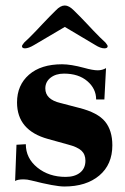

<svg xmlns="http://www.w3.org/2000/svg" viewBox="-20 -669 455 699"><path d="M214 10Q181 10 94 -12Q79 -16 66 -16Q44 -16 35 -10L40 -142L74 -144Q74 -93 116 -59Q158 -25 219 -25Q252 -25 271.5 -40.5Q291 -56 291 -84Q291 -107 276.5 -120.5Q262 -134 227 -143L155 -163Q42 -194 42 -296Q42 -359 85.5 -397Q129 -435 206 -435Q238 -435 286 -422Q318 -413 336 -413Q352 -413 366 -421L360 -307H330Q330 -346 298 -373.5Q266 -401 213 -401Q183 -401 164 -386Q145 -371 145 -347Q145 -307 200 -294L269 -276Q336 -259 362.5 -226.5Q389 -194 389 -140Q389 -70 341.5 -30Q294 10 214 10ZM71 -493Q60 -493 60 -501Q60 -504 68 -514Q80 -526 88 -533Q112 -557 136 -583L159 -607L183 -631Q200 -649 216 -649Q231 -649 249 -631L273 -607L296 -583Q320 -557 344 -533Q352 -526 364 -514Q372 -504 372 -501Q372 -493 360 -493Q346 -493 327 -505L216 -571L104 -505Q84 -493 71 -493Z"/></svg>

Font: UnnaBold
Style: Bold
Weight: 700
Designer: Jorge de Buen Unna
Foundry: Omnibus-Type
Version: Version 2.008;hotconv 1.0.109;makeotfexe 2.5.65596